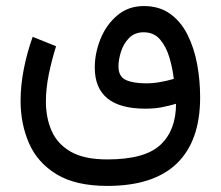

<svg xmlns="http://www.w3.org/2000/svg" viewBox="-20 -401 732 637"><path d="M336.4 215.8Q231 215.8 167.7 177.2Q104.5 138.7 76.4 74.5Q48.3 10.3 48.3 -66.4Q48.3 -118.2 59.1 -172.6Q69.8 -227.1 88.4 -278.8L166 -247.6Q151.9 -202.6 142.1 -155.3Q132.3 -107.9 132.3 -63.5Q132.3 -10.7 151.1 32.7Q169.9 76.2 214.4 102.1Q258.8 127.9 336.4 127.9Q460.9 127.9 512.5 79.3Q564 30.8 564 -56.6Q538.6 -49.3 515.4 -44.9Q492.2 -40.5 461.9 -40.5Q294.4 -40.5 294.4 -177.2Q294.4 -224.1 313.2 -271.2Q332 -318.4 368.7 -349.6Q405.3 -380.9 457.5 -380.9Q508.8 -380.9 544.4 -355.2Q580.1 -329.6 602.1 -285.9Q624 -242.2 634 -188.5Q644 -134.8 644 -78.1Q644 66.4 566.9 141.1Q489.7 215.8 336.4 215.8ZM465.3 -124.5Q488.3 -124.5 511.2 -128.7Q534.2 -132.8 556.6 -139.2Q552.7 -173.8 542.2 -209.7Q531.7 -245.6 511.2 -269.8Q490.7 -293.9 456.5 -293.9Q426.8 -293.9 408.2 -274.9Q389.6 -255.9 381.3 -229.2Q373 -202.6 373 -180.7Q373 -147.5 397 -136Q420.9 -124.5 465.3 -124.5Z"/></svg>

Font: Vazirmatn UI
Style: Regular
Weight: 400
Designer: Saber Rastikerdar
Foundry: Saber Rastikerdar
Version: Version 33.003